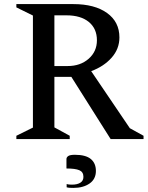

<svg xmlns="http://www.w3.org/2000/svg" viewBox="-20 -680 722 939"><path d="M60 0V-16L141 -56V-604L60 -644V-660H338Q443 -660 503.5 -616.5Q564 -573 564 -497Q564 -441 526 -398Q488 -355 426 -332L615 -53L682 -16V0H521L329 -304H246V-57L321 -16V0ZM305 -605H246V-357H311Q373 -357 413.5 -392.5Q454 -428 454 -483Q454 -540 414.5 -572.5Q375 -605 305 -605ZM339 239Q331 239 322 238.5Q313 238 306 236V220Q312 222 319.5 222.5Q327 223 332 223Q358 223 373 213.5Q388 204 388 185Q388 161 368 152.5Q348 144 305 144V98Q305 89 314 83Q323 77 346 77Q399 77 424 97.5Q449 118 449 156Q449 196 418 217.5Q387 239 339 239Z"/></svg>

Font: Spectral Medium
Style: Regular
Weight: 500
Designer: Jean-Baptiste Levee
Foundry: Production Type
Version: Version 2.001